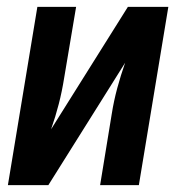

<svg xmlns="http://www.w3.org/2000/svg" viewBox="-20 -540 540 560"><path d="M3 0 89 -520H202L167 -312Q161 -274 151.5 -237Q142 -200 129 -163L353 -520H471L385 0H272L306 -208Q312 -246 322 -283Q332 -320 345 -357L121 0Z"/></svg>

Font: Iosevka Term Curly
Style: Bold Italic
Weight: 700
Italic angle: -9°
Designer: Belleve Invis
Foundry: Belleve Invis
Version: Version 32.3.0